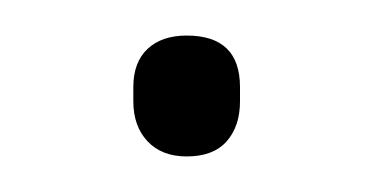

<svg xmlns="http://www.w3.org/2000/svg" viewBox="-20 -469 211 108"><path d="M85 -381Q71 -381 63 -389.5Q55 -398 55 -412V-420Q55 -434 63 -441.5Q71 -449 85 -449Q115 -449 115 -420V-412Q115 -398 107.5 -389.5Q100 -381 85 -381Z"/></svg>

Font: Sofia Sans Condensed ExtraLight
Style: Regular
Weight: 250
Version: Version 4.100